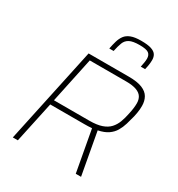

<svg xmlns="http://www.w3.org/2000/svg" viewBox="-211 -1057 1108 1194"><g transform="rotate(30 342.5 -460.0)"><path d="M61 0 208 -688H497Q558 -688 593.5 -673.5Q629 -659 644 -632.5Q659 -606 659 -571Q659 -559 658 -545.5Q657 -532 654.5 -518.5Q652 -505 649 -491Q641 -459 632 -429Q623 -399 608 -373.5Q593 -348 566.5 -329.5Q540 -311 496 -302L551 0H513L459 -296Q446 -295 432.5 -294.5Q419 -294 405 -294H160L97 0ZM167 -328H420Q475 -328 509.5 -340Q544 -352 564 -374Q584 -396 595 -425.5Q606 -455 613 -491Q618 -513 620.5 -532.5Q623 -552 623 -569Q623 -595 611.5 -614Q600 -633 572.5 -643.5Q545 -654 498 -654H236ZM304 -779Q310 -810 317.5 -835.5Q325 -861 339 -880Q353 -899 380 -909.5Q407 -920 452 -920Q500 -920 525.5 -911.5Q551 -903 561 -887.5Q571 -872 571 -850Q571 -834 568.5 -816.5Q566 -799 561 -779H530Q534 -798 536.5 -813Q539 -828 539 -841Q539 -867 522.5 -879.5Q506 -892 457 -892Q409 -892 385.5 -879.5Q362 -867 352.5 -842Q343 -817 335 -779Z"/></g></svg>

Font: Saira Thin
Style: Italic
Weight: 100
Italic angle: -12°
Designer: Hector Gatti with collaboration of the Omnibus-Type team
Foundry: Omnibus-Type
Version: Version 1.101